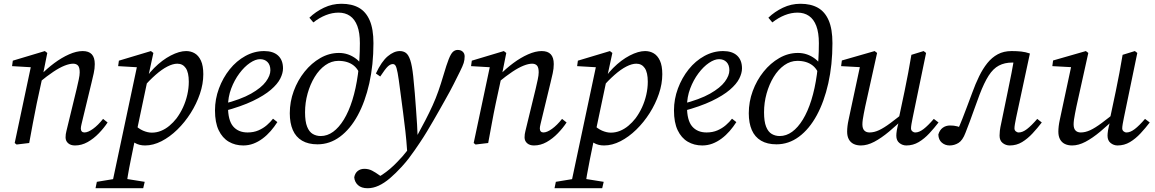

<svg xmlns="http://www.w3.org/2000/svg" viewBox="-20 -759 6129 1019"><path d="M68 8 58 0 146 -415 164 -401 44 -408 48 -437 218 -488 231 -478 206 -353 204 -344 175 -210Q164 -158 154.5 -105.5Q145 -53 135 0ZM378 13Q355 13 341.5 1Q328 -11 328 -30Q328 -47 332.5 -63.5Q337 -80 344 -111L387 -288Q393 -314 398 -337Q403 -360 403 -375Q403 -401 394 -411Q385 -421 368 -421Q349 -421 322.5 -410.5Q296 -400 263 -378Q230 -356 190 -323L189 -360H195Q229 -395 268 -424Q307 -453 346.5 -470.5Q386 -488 419 -488Q451 -488 467 -471Q483 -454 483 -419Q483 -395 477.5 -370.5Q472 -346 466 -321L421 -135Q416 -114 412.5 -99.5Q409 -85 409 -77Q409 -67 414 -61.5Q419 -56 428 -56Q447 -56 473.5 -75Q500 -94 527 -128L551 -109Q532 -80 504.5 -51.5Q477 -23 445 -5Q413 13 378 13Z M487 240 494 206 609 187H629L748 206L740 240ZM570 240 709 -415 726 -401 607 -408 611 -437 781 -488 794 -478 764 -339 763 -334 701 -40 697 -22Q684 42 674.5 88Q665 134 659 170Q653 206 648 240ZM750 13Q719 13 696 -0.5Q673 -14 648 -45L690 -101Q715 -76 739.5 -65.5Q764 -55 786 -55Q811 -55 834.5 -64.5Q858 -74 879 -91.5Q900 -109 917 -131Q937 -158 951.5 -189.5Q966 -221 974 -256Q982 -291 982 -325Q982 -374 966 -397.5Q950 -421 921 -421Q898 -421 868.5 -406Q839 -391 805.5 -361.5Q772 -332 735 -290L719 -296H724Q755 -355 798 -398Q841 -441 886.5 -464.5Q932 -488 968 -488Q993 -488 1013.5 -476Q1034 -464 1046.5 -437Q1059 -410 1059 -365Q1059 -314 1041 -261Q1023 -208 992 -159Q961 -110 921 -71Q881 -32 837 -9.5Q793 13 750 13Z M1271 13Q1228 13 1194 -7Q1160 -27 1140.5 -68Q1121 -109 1121 -173Q1121 -233 1142 -289.5Q1163 -346 1199 -391Q1235 -436 1282.5 -462Q1330 -488 1382 -488Q1430 -488 1456 -464Q1482 -440 1482 -396Q1482 -371 1467.5 -342Q1453 -313 1417.5 -282.5Q1382 -252 1321.5 -223Q1261 -194 1168 -169L1164 -207Q1258 -231 1312.5 -262Q1367 -293 1391 -325.5Q1415 -358 1415 -386Q1415 -414 1400 -429.5Q1385 -445 1360 -445Q1336 -445 1306.5 -425Q1277 -405 1250.5 -369.5Q1224 -334 1207 -289Q1190 -244 1190 -194Q1190 -120 1217.5 -88Q1245 -56 1294 -56Q1326 -56 1351.5 -67Q1377 -78 1396.5 -95Q1416 -112 1429 -129L1452 -111Q1436 -86 1416.5 -63.5Q1397 -41 1373.5 -23.5Q1350 -6 1324.5 3.5Q1299 13 1271 13Z M1665 7Q1616 7 1583 -12.5Q1550 -32 1534 -69Q1518 -106 1518 -158Q1518 -219 1539 -276Q1560 -333 1596.5 -378.5Q1633 -424 1680 -451Q1727 -478 1779 -478Q1829 -478 1870 -447Q1911 -416 1924 -355H1931L1902 -327Q1889 -386 1857.5 -411Q1826 -436 1776 -436Q1739 -436 1706.5 -413Q1674 -390 1650 -350.5Q1626 -311 1612.5 -262.5Q1599 -214 1599 -163Q1599 -114 1610 -86.5Q1621 -59 1640 -48Q1659 -37 1682 -37Q1717 -37 1748 -59.5Q1779 -82 1805 -124.5Q1831 -167 1850 -227.5Q1869 -288 1879.5 -364Q1890 -440 1890 -530Q1890 -585 1876.5 -621Q1863 -657 1837.5 -674.5Q1812 -692 1777 -692Q1743 -692 1709 -678.5Q1675 -665 1643 -640L1622 -665Q1655 -697 1699 -718Q1743 -739 1792 -739Q1847 -739 1884.5 -718Q1922 -697 1942 -651Q1962 -605 1962 -530Q1962 -415 1940 -317Q1918 -219 1878.5 -146.5Q1839 -74 1784.5 -33.5Q1730 7 1665 7Z M1931 240Q1898 240 1880 223.5Q1862 207 1860 182Q1864 160 1878.5 148.5Q1893 137 1914 137Q1936 137 1954.5 146.5Q1973 156 1995 172L2024 192V200H1966V193Q1988 182 2009 168Q2030 154 2050 137Q2070 120 2088 101Q2117 72 2141.5 40Q2166 8 2188 -28Q2216 -79 2237.5 -120.5Q2259 -162 2276 -199.5Q2293 -237 2306.5 -275.5Q2320 -314 2333 -358Q2350 -416 2361.5 -445Q2373 -474 2384 -484Q2395 -494 2409 -494Q2426 -494 2436 -484.5Q2446 -475 2446 -460Q2446 -441 2441 -425Q2436 -409 2421 -379Q2405 -347 2387.5 -312Q2370 -277 2341 -226Q2327 -201 2312 -174.5Q2297 -148 2280.5 -119.5Q2264 -91 2246 -61Q2228 -31 2207 0Q2194 19 2180 39.5Q2166 60 2149.5 81.5Q2133 103 2112 126Q2080 161 2049.5 187Q2019 213 1989.5 226.5Q1960 240 1931 240ZM2141 45Q2137 -15 2131.5 -62.5Q2126 -110 2119.5 -160.5Q2113 -211 2104 -278Q2096 -342 2090.5 -371.5Q2085 -401 2079.5 -410Q2074 -419 2065 -419Q2052 -419 2038.5 -406.5Q2025 -394 1998 -353L1975 -369Q2005 -433 2038 -460.5Q2071 -488 2102 -488Q2121 -488 2134.5 -478Q2148 -468 2157.5 -439.5Q2167 -411 2173 -355Q2178 -308 2181.5 -264Q2185 -220 2188 -178.5Q2191 -137 2193.5 -98Q2196 -59 2197 -22H2211Z M2504 8 2494 0 2582 -415 2600 -401 2480 -408 2484 -437 2654 -488 2667 -478 2642 -353 2640 -344 2611 -210Q2600 -158 2590.5 -105.5Q2581 -53 2571 0ZM2814 13Q2791 13 2777.5 1Q2764 -11 2764 -30Q2764 -47 2768.5 -63.5Q2773 -80 2780 -111L2823 -288Q2829 -314 2834 -337Q2839 -360 2839 -375Q2839 -401 2830 -411Q2821 -421 2804 -421Q2785 -421 2758.5 -410.5Q2732 -400 2699 -378Q2666 -356 2626 -323L2625 -360H2631Q2665 -395 2704 -424Q2743 -453 2782.5 -470.5Q2822 -488 2855 -488Q2887 -488 2903 -471Q2919 -454 2919 -419Q2919 -395 2913.5 -370.5Q2908 -346 2902 -321L2857 -135Q2852 -114 2848.5 -99.5Q2845 -85 2845 -77Q2845 -67 2850 -61.5Q2855 -56 2864 -56Q2883 -56 2909.5 -75Q2936 -94 2963 -128L2987 -109Q2968 -80 2940.5 -51.5Q2913 -23 2881 -5Q2849 13 2814 13Z M2923 240 2930 206 3045 187H3065L3184 206L3176 240ZM3006 240 3145 -415 3162 -401 3043 -408 3047 -437 3217 -488 3230 -478 3200 -339 3199 -334 3137 -40 3133 -22Q3120 42 3110.5 88Q3101 134 3095 170Q3089 206 3084 240ZM3186 13Q3155 13 3132 -0.5Q3109 -14 3084 -45L3126 -101Q3151 -76 3175.5 -65.5Q3200 -55 3222 -55Q3247 -55 3270.5 -64.5Q3294 -74 3315 -91.5Q3336 -109 3353 -131Q3373 -158 3387.5 -189.5Q3402 -221 3410 -256Q3418 -291 3418 -325Q3418 -374 3402 -397.5Q3386 -421 3357 -421Q3334 -421 3304.5 -406Q3275 -391 3241.5 -361.5Q3208 -332 3171 -290L3155 -296H3160Q3191 -355 3234 -398Q3277 -441 3322.5 -464.5Q3368 -488 3404 -488Q3429 -488 3449.5 -476Q3470 -464 3482.5 -437Q3495 -410 3495 -365Q3495 -314 3477 -261Q3459 -208 3428 -159Q3397 -110 3357 -71Q3317 -32 3273 -9.5Q3229 13 3186 13Z M3707 13Q3664 13 3630 -7Q3596 -27 3576.5 -68Q3557 -109 3557 -173Q3557 -233 3578 -289.5Q3599 -346 3635 -391Q3671 -436 3718.5 -462Q3766 -488 3818 -488Q3866 -488 3892 -464Q3918 -440 3918 -396Q3918 -371 3903.5 -342Q3889 -313 3853.5 -282.5Q3818 -252 3757.5 -223Q3697 -194 3604 -169L3600 -207Q3694 -231 3748.5 -262Q3803 -293 3827 -325.5Q3851 -358 3851 -386Q3851 -414 3836 -429.5Q3821 -445 3796 -445Q3772 -445 3742.5 -425Q3713 -405 3686.5 -369.5Q3660 -334 3643 -289Q3626 -244 3626 -194Q3626 -120 3653.5 -88Q3681 -56 3730 -56Q3762 -56 3787.5 -67Q3813 -78 3832.5 -95Q3852 -112 3865 -129L3888 -111Q3872 -86 3852.5 -63.5Q3833 -41 3809.5 -23.5Q3786 -6 3760.5 3.5Q3735 13 3707 13Z M4101 7Q4052 7 4019 -12.5Q3986 -32 3970 -69Q3954 -106 3954 -158Q3954 -219 3975 -276Q3996 -333 4032.5 -378.5Q4069 -424 4116 -451Q4163 -478 4215 -478Q4265 -478 4306 -447Q4347 -416 4360 -355H4367L4338 -327Q4325 -386 4293.5 -411Q4262 -436 4212 -436Q4175 -436 4142.5 -413Q4110 -390 4086 -350.5Q4062 -311 4048.5 -262.5Q4035 -214 4035 -163Q4035 -114 4046 -86.5Q4057 -59 4076 -48Q4095 -37 4118 -37Q4153 -37 4184 -59.5Q4215 -82 4241 -124.5Q4267 -167 4286 -227.5Q4305 -288 4315.5 -364Q4326 -440 4326 -530Q4326 -585 4312.5 -621Q4299 -657 4273.5 -674.5Q4248 -692 4213 -692Q4179 -692 4145 -678.5Q4111 -665 4079 -640L4058 -665Q4091 -697 4135 -718Q4179 -739 4228 -739Q4283 -739 4320.5 -718Q4358 -697 4378 -651Q4398 -605 4398 -530Q4398 -415 4376 -317Q4354 -219 4314.5 -146.5Q4275 -74 4220.5 -33.5Q4166 7 4101 7Z M4549 13Q4527 13 4510.5 5Q4494 -3 4485 -19.5Q4476 -36 4476 -60Q4476 -88 4483.5 -122.5Q4491 -157 4497 -186L4548 -424L4555 -402L4444 -408L4448 -438L4622 -488L4635 -478L4572 -194Q4568 -174 4564.5 -156.5Q4561 -139 4559 -124.5Q4557 -110 4557 -99Q4557 -77 4567 -66.5Q4577 -56 4595 -56Q4619 -56 4645 -68Q4671 -80 4706 -106Q4741 -132 4790 -172L4797 -144H4790Q4741 -96 4699 -61Q4657 -26 4620 -6.5Q4583 13 4549 13ZM4790 13Q4770 13 4753.5 0Q4737 -13 4737 -39Q4737 -50 4739.5 -66.5Q4742 -83 4752 -120H4748L4781 -276Q4791 -324 4800 -372Q4809 -420 4817 -468L4882 -488L4895 -478L4824 -135Q4820 -116 4817.5 -101Q4815 -86 4815 -78Q4815 -68 4822 -62Q4829 -56 4838 -56Q4858 -56 4881.5 -74Q4905 -92 4936 -128L4961 -109Q4938 -79 4912 -51Q4886 -23 4856 -5Q4826 13 4790 13Z M5020 13Q4996 13 4978.5 -2Q4961 -17 4960 -45Q4967 -69 4983.5 -81Q5000 -93 5022 -93Q5033 -93 5042 -92Q5051 -91 5060.5 -88.5Q5070 -86 5080 -82L5098 -75L5084 -49L5062 -68Q5076 -99 5088 -129.5Q5100 -160 5112.5 -193.5Q5125 -227 5140 -267Q5157 -314 5176.5 -354Q5196 -394 5220 -424Q5244 -454 5275.5 -471Q5307 -488 5349 -488Q5377 -488 5400 -485.5Q5423 -483 5446 -475L5373 -135Q5369 -116 5366.5 -101Q5364 -86 5364 -78Q5364 -68 5371 -62Q5378 -56 5387 -56Q5407 -56 5430.5 -74Q5454 -92 5485 -128L5509 -109Q5486 -79 5460 -51Q5434 -23 5404.5 -5Q5375 13 5339 13Q5318 13 5301.5 0Q5285 -13 5285 -39Q5285 -50 5286.5 -65Q5288 -80 5295 -111L5329 -276Q5339 -324 5348.5 -372Q5358 -420 5366 -468L5408 -419Q5391 -424 5380.5 -425.5Q5370 -427 5352 -427Q5312 -427 5281.5 -411Q5251 -395 5227 -357.5Q5203 -320 5179 -257Q5163 -214 5150.5 -179Q5138 -144 5127 -114Q5116 -84 5104 -54Q5089 -14 5067 -0.5Q5045 13 5020 13Z M5670 13Q5648 13 5631.5 5Q5615 -3 5606 -19.5Q5597 -36 5597 -60Q5597 -88 5604.5 -122.5Q5612 -157 5618 -186L5669 -424L5676 -402L5565 -408L5569 -438L5743 -488L5756 -478L5693 -194Q5689 -174 5685.5 -156.5Q5682 -139 5680 -124.5Q5678 -110 5678 -99Q5678 -77 5688 -66.5Q5698 -56 5716 -56Q5740 -56 5766 -68Q5792 -80 5827 -106Q5862 -132 5911 -172L5918 -144H5911Q5862 -96 5820 -61Q5778 -26 5741 -6.5Q5704 13 5670 13ZM5911 13Q5891 13 5874.5 0Q5858 -13 5858 -39Q5858 -50 5860.5 -66.5Q5863 -83 5873 -120H5869L5902 -276Q5912 -324 5921 -372Q5930 -420 5938 -468L6003 -488L6016 -478L5945 -135Q5941 -116 5938.5 -101Q5936 -86 5936 -78Q5936 -68 5943 -62Q5950 -56 5959 -56Q5979 -56 6002.5 -74Q6026 -92 6057 -128L6082 -109Q6059 -79 6033 -51Q6007 -23 5977 -5Q5947 13 5911 13Z"/></svg>

Font: Source Serif 4
Style: Italic
Weight: 400
Italic angle: -12°
Designer: Frank Grießhammer
Foundry: Adobe Systems Incorporated
Version: Version 4.004;hotconv 1.0.116;makeotfexe 2.5.65601